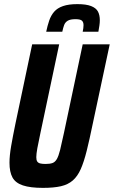

<svg xmlns="http://www.w3.org/2000/svg" viewBox="-20 -903 552 931"><path d="M188 8Q127 8 91 -4Q55 -16 40.5 -42.5Q26 -69 26 -114Q26 -148 34 -194.5Q42 -241 55 -304L136 -688H267L176 -258Q166 -212 161 -184Q156 -156 156 -141Q156 -127 160.5 -120Q165 -113 175 -110.5Q185 -108 201 -108Q222 -108 234.5 -112.5Q247 -117 255.5 -131.5Q264 -146 271.5 -176Q279 -206 290 -258L381 -688H512L430 -304Q414 -226 400.5 -172Q387 -118 371.5 -83Q356 -48 333 -28Q310 -8 275.5 0Q241 8 188 8ZM204 -749Q210 -778 218.5 -803Q227 -828 242.5 -846Q258 -864 285.5 -873.5Q313 -883 355 -883Q398 -883 422 -873.5Q446 -864 455 -847Q464 -830 464 -805Q464 -793 462 -779Q460 -765 457 -749H381Q383 -758 384 -766.5Q385 -775 385 -781Q385 -796 377 -803Q369 -810 346 -810Q321 -810 308.5 -802.5Q296 -795 291 -781.5Q286 -768 282 -749Z"/></svg>

Font: Saira Condensed
Style: Bold Italic
Weight: 700
Width: 3
Italic angle: -12°
Designer: Hector Gatti with collaboration of the Omnibus-Type team
Foundry: Omnibus-Type
Version: Version 1.101